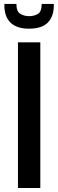

<svg xmlns="http://www.w3.org/2000/svg" viewBox="-20 -945 293 965"><path d="M70.3 0V-732.4H182.6V0ZM126 -800.8Q64.9 -800.8 33.4 -830.8Q2 -860.8 2 -918V-925.3H62.5Q62.5 -887.2 82 -875.5Q101.6 -863.8 126.5 -863.8Q151.4 -863.8 170.4 -875Q189.5 -886.2 189.5 -925.3H250.5V-918.9Q250.5 -861.8 220 -831.3Q189.5 -800.8 126 -800.8Z"/></svg>

Font: Antonio SemiBold
Style: Regular
Weight: 600
Designer: Vernon Adams
Foundry: Vernon Adams
Version: Version 1.002